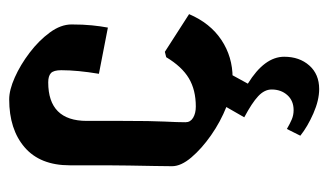

<svg xmlns="http://www.w3.org/2000/svg" viewBox="-172 -370 731 428"><g transform="rotate(-90 194.0 -156.5)"><path d="M292 -155 376 -101Q356 -54 318.5 -29Q281 -4 234 -4Q204 -4 170 -17.5Q136 -31 106 -52Q76 -73 56.5 -96Q37 -119 37 -139Q37 -152 37.5 -179Q38 -206 38.5 -235.5Q39 -265 39 -285V-367Q39 -433 79 -467.5Q119 -502 186 -502Q207 -502 235 -489.5Q263 -477 290 -456.5Q317 -436 335 -411.5Q353 -387 353 -363Q353 -337 351 -317.5Q349 -298 346 -282L243 -302Q251 -350 251 -386Q251 -403 244.5 -409Q238 -415 224 -415Q138 -415 138 -329V-249Q138 -185 136.5 -155.5Q135 -126 135 -109Q135 -98 145 -92Q155 -86 170 -86Q207 -86 233 -101.5Q259 -117 280 -152ZM209 189Q184 189 154.5 176Q125 163 105 147L120 117Q132 124 141.5 128Q151 132 162 132Q183 132 195.5 118Q208 104 208 83Q208 67 193 53Q178 39 146 22L185 -46L244 -12L221 30Q281 67 281 111Q281 145 261.5 167Q242 189 209 189Z"/></g></svg>

Font: Jaini
Style: Regular
Weight: 400
Designer: Maithili Shingre, Girish Dalvi (Devanagari), Taresh Vohra (Latin)
Foundry: Ek Type
Version: Version 2.000; ttfautohint (v1.8.4.7-5d5b)